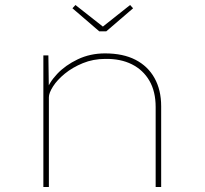

<svg xmlns="http://www.w3.org/2000/svg" viewBox="-20 -746 816 766"><path d="M153 0V-525H173L175 -382L163 -378Q175 -416 208 -451Q241 -486 290.5 -509.5Q340 -533 399 -533Q471 -533 520.5 -507.5Q570 -482 596.5 -434.5Q623 -387 623 -322V0H601V-319Q601 -381 576 -424Q551 -467 506 -489.5Q461 -512 400 -511Q352 -511 310.5 -494Q269 -477 238.5 -452Q208 -427 191.5 -401Q175 -375 175 -358V0H165Q163 0 160 0Q157 0 153 0ZM376 -621 269 -713 281 -726 398 -634H383L499 -726L511 -713L404 -621Z"/></svg>

Font: Lexend Giga Thin
Style: Regular
Weight: 250
Version: Version 1.007